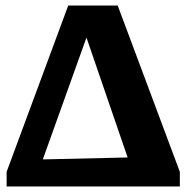

<svg xmlns="http://www.w3.org/2000/svg" viewBox="-20 -675 675 695"><path d="M406 -655 631 -53V0H4V-53L227 -655ZM135 -98 442 -105 293 -539Z"/></svg>

Font: Piazzolla
Style: Bold
Weight: 700
Designer: Juan Pablo del Peral
Foundry: Huerta Tipografica
Version: Version 1.330